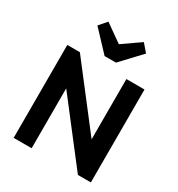

<svg xmlns="http://www.w3.org/2000/svg" viewBox="-221 -1114 1169 1258"><g transform="rotate(30 363.5 -485.0)"><path d="M72 0H208V-453L558 0H656V-703H519V-247L167 -703H72ZM179 -912 320 -762H406L547 -912L497 -970L362 -876L229 -970Z"/></g></svg>

Font: MV Cash SemiBold
Style: Regular
Weight: 600
Designer: Rodrigo Fuenzalida
Foundry: fragTYPE
Version: Version 1.100;Glyphs 3.1.2 (3151)